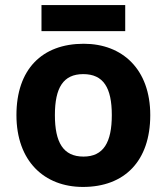

<svg xmlns="http://www.w3.org/2000/svg" viewBox="-20 -729 659 759"><path d="M475 -709H144V-606H475ZM574 -274C574 -455 464 -556 311 -556C146 -556 45 -455 45 -274C45 -92 155 10 308 10C472 10 574 -92 574 -274ZM197 -274C197 -382 230 -436 309 -436C389 -436 422 -382 422 -274C422 -166 389 -110 310 -110C230 -110 197 -166 197 -274Z"/></svg>

Font: Noto Sans Lisu
Style: Bold
Weight: 700
Designer: Monotype Design Team. David Williams.
Foundry: Monotype Imaging Inc.
Version: Version 2.102